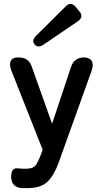

<svg xmlns="http://www.w3.org/2000/svg" viewBox="-20 -780 540 999"><path d="M121 199H94Q66 197 52 181.5Q38 166 38 141Q38 91 72 96Q82 97 91 97.5Q100 98 109 98Q136 98 149.5 92Q163 86 171 72Q179 58 189 34L202 -1L39 -413Q27 -445 36 -463Q45 -481 71 -481H78Q129 -481 145 -434L251 -136L350 -433Q367 -481 417 -481Q446 -481 457 -463Q468 -445 457 -413L285 67Q261 133 226.5 166Q192 199 121 199ZM207 -548Q178 -528 160 -549Q143 -569 168 -594L322 -747Q349 -774 374 -744L392 -722Q418 -693 386 -670Z"/></svg>

Font: Zen Maru Gothic
Style: Bold
Weight: 700
Designer: Yoshimichi Ohira
Foundry: Positype
Version: Version 1.001